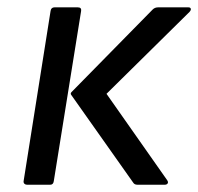

<svg xmlns="http://www.w3.org/2000/svg" viewBox="-20 -508 545 528"><path d="M357.9 0Q349.6 0 346.2 -5.9L175.8 -247.1Q172.9 -251 176.8 -254.9L399.9 -481.9Q405.8 -487.8 415 -487.8H498Q503.4 -487.8 504.6 -484.1Q505.9 -480.5 501 -475.1L272.9 -250L439.9 -12.2Q443.4 -6.8 440.9 -3.4Q438.5 0 433.1 0ZM54.2 0Q49.8 0 47.1 -2.7Q44.4 -5.4 44.9 -9.8L119.1 -478Q120.6 -487.8 129.9 -487.8H193.8Q204.6 -487.8 203.1 -478L127.9 -9.8Q126.5 0 118.2 0Z"/></svg>

Font: Sofia Sans
Style: Italic
Weight: 400
Italic angle: -9°
Designer: Botio Nikoltchev, Ani Petrova
Foundry: lettersoup
Version: Version 4.100